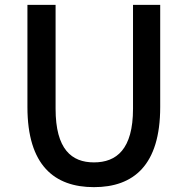

<svg xmlns="http://www.w3.org/2000/svg" viewBox="-20 -757 773 791"><path d="M367 14C530 14 640 -76 640 -316V-737H528V-309C528 -142 460 -88 367 -88C275 -88 209 -142 209 -309V-737H93V-316C93 -76 204 14 367 14Z"/></svg>

Font: Noto Sans CJK TC Medium
Style: Regular
Weight: 500
Designer: Ryoko NISHIZUKA 西塚涼子 (kana, bopomofo & ideographs); Paul D. Hunt (Latin, Greek & Cyrillic); Sandoll Communications 산돌커뮤니
Foundry: Adobe
Version: Version 2.004;hotconv 1.0.118;makeotfexe 2.5.65603